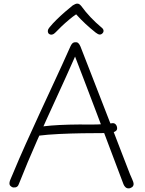

<svg xmlns="http://www.w3.org/2000/svg" viewBox="-20 -1021 802 1059"><path d="M84 -6Q81 4 73.5 9Q66 14 54 13Q45 12 37.5 4.5Q30 -3 33 -17Q34 -23 37.5 -31Q41 -39 49 -58Q85 -145 122.5 -228Q160 -311 199 -396Q238 -481 280.5 -572Q323 -663 368 -764Q372 -774 378.5 -781Q385 -788 396 -788Q406 -789 412.5 -782.5Q419 -776 424 -764Q429 -751 446 -707.5Q463 -664 487.5 -601Q512 -538 540.5 -464.5Q569 -391 598 -316.5Q627 -242 652.5 -175Q678 -108 697 -60Q701 -50 709 -32.5Q717 -15 717 -7Q717 5 708 11.5Q699 18 689 18Q679 18 672 11.5Q665 5 661 -5Q625 -100 587 -201Q549 -302 513 -397.5Q477 -493 446 -573.5Q415 -654 394 -709Q345 -598 291 -481Q237 -364 184 -244.5Q131 -125 84 -6ZM162 -293Q162 -300 166.5 -305.5Q171 -311 178.5 -314.5Q186 -318 197 -320Q219 -325 262 -328.5Q305 -332 361 -333.5Q417 -335 478 -334Q498 -334 515.5 -334.5Q533 -335 546.5 -336Q560 -337 572.5 -338.5Q585 -340 596 -341Q610 -344 618 -335Q626 -326 626 -313Q626 -304 619 -298.5Q612 -293 601.5 -290.5Q591 -288 579 -287.5Q567 -287 557 -287Q499 -287 434.5 -286Q370 -285 306.5 -282Q243 -279 187 -272Q180 -271 171 -277.5Q162 -284 162 -293ZM287 -843Q278 -833 268 -830.5Q258 -828 249 -835Q243 -842 244 -851.5Q245 -861 253 -870Q270 -891 292.5 -913Q315 -935 338.5 -955.5Q362 -976 381 -991Q388 -995 394 -998Q400 -1001 406 -1001Q413 -1001 418 -997.5Q423 -994 428 -988Q452 -955 480 -925.5Q508 -896 538 -871Q550 -862 551 -853Q552 -844 545 -837Q538 -830 529.5 -830.5Q521 -831 508 -841Q479 -864 452 -889Q425 -914 400 -942Q383 -931 361 -912.5Q339 -894 319 -875Q299 -856 287 -843Z"/></svg>

Font: Playpen Sans ExtraLight
Style: Regular
Weight: 250
Designer: Laura Meseguer, Veronika Burian, José Scaglione
Foundry: TypeTogether
Version: Version 1.001